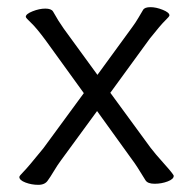

<svg xmlns="http://www.w3.org/2000/svg" viewBox="-20 -504 540 536"><path d="M251 -194 150 -56Q141 -44 130.5 -26.5Q120 -9 114 -1Q106 12 87 12Q68 12 51 5.5Q34 -1 34 -10Q34 -13 46 -25Q58 -37 101 -90L214 -244L107 -392Q81 -427 66.5 -440.5Q52 -454 52 -457Q52 -465 71 -472.5Q90 -480 106.5 -480Q123 -480 128 -472Q143 -445 158 -424L252 -295L349 -428Q358 -440 366.5 -454.5Q375 -469 379.5 -476.5Q384 -484 400 -484Q416 -484 434.5 -476.5Q453 -469 453 -461Q453 -458 441 -446.5Q429 -435 398 -396L288 -245L400 -92Q412 -76 438.5 -46.5Q465 -17 465 -13Q465 -4 448 2.5Q431 9 411.5 9Q392 9 386 -1Q360 -44 349 -58Z"/></svg>

Font: LXGW WenKai
Style: Regular
Weight: 400
Designer: LXGW / Fontworks Inc.
Foundry: LXGW / Fontworks Inc.
Version: Version 1.520; June 14, 2025